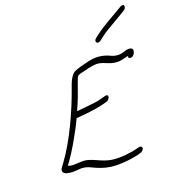

<svg xmlns="http://www.w3.org/2000/svg" viewBox="-147 -951 1009 1080"><g transform="rotate(-20 357.5 -410.5)"><path d="M74 -88C55 -64 75 -49 91 -46L108 -43C123 -41 143 -42 162 -44C189 -47 212 -39 230 -30C258 -16 292 -2 332 4C385 11 453 4 502 -8L515 -12C520 -13 526 -16 530 -20C546 -36 534 -49 520 -46L508 -43C469 -32 402 -24 354 -31C299 -39 265 -67 217 -78C180 -85 131 -70 108 -85L119 -99C138 -125 157 -155 177 -189C199 -229 227 -276 246 -319L292 -323C344 -328 379 -333 417 -343L435 -348C453 -352 470 -387 439 -382L423 -377C386 -366 355 -364 306 -359L262 -355C266 -366 272 -377 277 -389C299 -440 311 -482 330 -530C332 -535 336 -539 338 -542C342 -544 348 -546 351 -547C384 -554 420 -567 459 -567C509 -562 525 -534 584 -538C604 -540 619 -546 637 -549C636 -543 634 -539 640 -536C656 -528 674 -544 677 -566C680 -589 647 -589 621 -578C592 -568 562 -575 547 -583C529 -592 505 -600 478 -602C453 -604 430 -600 407 -594C377 -586 355 -582 330 -571C304 -558 288 -518 277 -485C237 -372 169 -217 89 -108ZM504 -706C481 -688 500 -665 523 -684L542 -699C570 -721 609 -742 643 -762C664 -774 678 -783 687 -788L700 -796C705 -799 710 -803 712 -808C717 -818 715 -828 706 -828C701 -828 696 -827 691 -824L678 -816C633 -789 567 -754 524 -721Z"/></g></svg>

Font: Stray Cat
Style: SuObl
Weight: 400
Version: Version 1.0